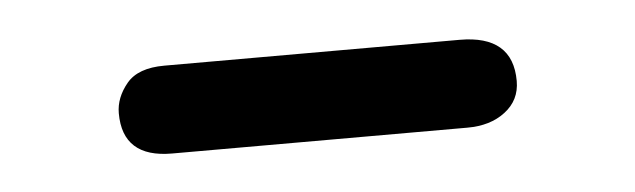

<svg xmlns="http://www.w3.org/2000/svg" viewBox="-24 -303 513 155"><g transform="rotate(-5 232.5 -225.5)"><path d="M350.6 -260.7H111.3C97 -260.7 86.8 -257 80.6 -249.5C74.4 -242 71.3 -234 71.3 -225.6C71.3 -201.5 84.6 -189.5 111.3 -189.5H350.6C363 -189.5 373.2 -192.5 381.3 -198.7C389.5 -204.9 393.6 -213.2 393.6 -223.6C393.6 -248.4 379.2 -260.7 350.6 -260.7Z"/></g></svg>

Font: Jura
Style: DemiBold
Weight: 600
Version: Version 2.5.1